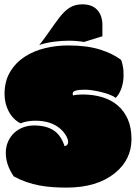

<svg xmlns="http://www.w3.org/2000/svg" viewBox="-20 -853 627 887"><path d="M161.1 -645Q175.8 -661.1 234.4 -745.1Q248 -764.2 249.5 -765.6Q275.4 -800.8 300.8 -816.9Q326.2 -833 359.9 -833Q405.8 -833 429.4 -807.1Q453.1 -781.2 453.1 -736.8V-685.5L368.2 -659.2Q333 -665 296.9 -665Q264.2 -665 228 -660.2Q191.9 -655.3 161.1 -645ZM278.3 -177.7Q290 -180.2 293.2 -188.7Q296.4 -197.3 293 -208.7Q289.6 -220.2 281 -232.9Q272.5 -245.6 260.7 -256.3Q217.3 -295.4 143.1 -295.4Q105.5 -295.4 74.7 -283.2Q56.6 -292.5 42.7 -307.1Q28.8 -321.8 19.5 -339.8Q10.3 -357.9 5.6 -377.9Q1 -397.9 1 -417.5Q1 -478.5 26.9 -521.2Q52.7 -564 94.5 -591.1Q136.2 -618.2 188.5 -630.6Q240.7 -643.1 293.5 -643.1Q381.3 -643.1 441.4 -624.3Q501.5 -605.5 539.6 -576.2Q548.3 -551.8 550.3 -525.9Q552.2 -500 548.6 -476.3Q544.9 -452.6 536.1 -433.1Q527.3 -413.6 514.6 -400.9Q503.9 -409.2 485.8 -416Q467.8 -422.9 447.8 -427.7Q427.7 -432.6 408.4 -435.5Q389.2 -438.5 375.5 -438.5Q357.9 -438.5 346.2 -437.3Q334.5 -436 327.9 -433.8Q321.3 -431.6 318.6 -428.2Q315.9 -424.8 315.9 -420.4Q315.9 -416 317.4 -412.1Q334.5 -416.5 361.3 -416.5Q410.6 -416.5 452.1 -404.1Q493.7 -391.6 523.7 -366Q553.7 -340.3 570.6 -301.8Q587.4 -263.2 587.4 -210.4Q587.4 -115.2 510.7 -53.2Q427.7 13.7 287.6 13.7Q253.9 13.7 222.9 11.5Q191.9 9.3 161.9 3.7Q131.8 -2 102.5 -12Q73.2 -22 43.5 -38.1Q6.8 -91.8 6.8 -146.5Q6.8 -174.3 16.8 -197.8Q26.9 -221.2 44.4 -238Q62 -254.9 85.9 -264.2Q109.9 -273.4 137.2 -273.4Q192.4 -273.4 227.1 -251.2Q261.7 -229 278.3 -177.7Z"/></svg>

Font: Modak sl
Style: Regular
Weight: 400
Designer: Sarang Kulkarni, Maithili Shingre, Noopur Datye
Foundry: Ek Type
Version: Version 1.036;PS Version 1.000;hotconv 1.0.79;makeotf.lib2.5